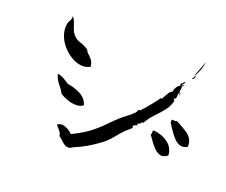

<svg xmlns="http://www.w3.org/2000/svg" viewBox="-114 -886 1228 1044"><g transform="rotate(20 500.0 -364.0)"><path d="M843 -554Q846 -553 842.5 -547Q839 -541 832 -543Q836 -540 836 -535Q836 -530 835 -524Q833 -518 833 -512Q833 -506 837 -503Q830 -501 829 -496Q828 -491 829 -485Q829 -479 827.5 -472.5Q826 -466 815 -464Q815 -461 818 -460Q822 -457 821 -453Q825 -453 824 -458Q823 -463 826 -464Q817 -422 795 -394.5Q773 -367 748.5 -342Q724 -317 705 -283Q699 -285 696.5 -282.5Q694 -280 692 -277Q691 -274 688.5 -272Q686 -270 679 -272Q678 -265 678 -265Q678 -265 679 -258Q675 -260 667 -256Q659 -252 657 -246Q656 -244 658.5 -242Q661 -240 662 -241Q662 -241 662 -241Q662 -241 662 -241Q655 -231 644 -222.5Q633 -214 623 -204Q602 -182 580.5 -155Q559 -128 527 -105Q498 -83 463.5 -63Q429 -43 394 -29Q389 -27 384 -23Q379 -19 374 -18Q357 -16 345.5 -23.5Q334 -31 323 -42Q318 -47 312.5 -51.5Q307 -56 301 -60Q300 -76 288.5 -88.5Q277 -101 267 -114Q281 -125 298 -122.5Q315 -120 330.5 -111Q346 -102 355 -91Q380 -103 403 -116Q426 -129 448 -145Q486 -173 517.5 -206Q549 -239 583 -269Q596 -280 615.5 -294.5Q635 -309 648 -323Q651 -327 652.5 -332Q654 -337 657 -340Q659 -342 663 -342Q667 -342 665 -340Q676 -351 691.5 -369Q707 -387 723 -407.5Q739 -428 750 -444Q752 -444 752 -442Q752 -440 753 -438Q763 -454 773.5 -474Q784 -494 798 -498Q796 -509 806.5 -525Q817 -541 826 -540Q821 -548 825.5 -553.5Q830 -559 835 -563Q841 -568 843 -571Q846 -568 843.5 -564Q841 -560 837 -556Q833 -551 832 -549Q836 -545 838.5 -547.5Q841 -550 843 -554ZM332 -472Q307 -458 278 -461.5Q249 -465 220.5 -482.5Q192 -500 169.5 -526.5Q147 -553 136.5 -585Q126 -617 132 -650Q133 -655 135 -659.5Q137 -664 140 -668Q143 -674 146 -681.5Q149 -689 146 -698Q157 -687 163 -669.5Q169 -652 175.5 -634Q182 -616 194 -602Q211 -583 234.5 -576.5Q258 -570 281 -554Q284 -552 286 -546.5Q288 -541 292 -537Q305 -526 317 -512Q329 -498 332 -472ZM369 -263Q353 -249 326.5 -249.5Q300 -250 274.5 -259.5Q249 -269 233 -280Q222 -302 203.5 -323.5Q185 -345 177 -376Q199 -372 215 -362.5Q231 -353 247 -342Q285 -337 321 -319Q357 -301 369 -263ZM977 -243Q951 -229 930 -238Q909 -247 892.5 -267Q876 -287 863 -307Q861 -311 859 -313.5Q857 -316 855 -319Q849 -327 846 -333Q843 -339 845 -353Q846 -353 852 -353Q859 -352 866 -352Q873 -352 872 -356Q877 -353 883 -350Q889 -347 895 -344Q915 -333 935 -320.5Q955 -308 967 -289.5Q979 -271 977 -243ZM894 -163Q869 -144 848 -151Q827 -158 810 -177.5Q793 -197 780 -216Q776 -222 772 -227.5Q768 -233 765 -237Q770 -246 768.5 -251Q767 -256 771 -264Q821 -260 856.5 -233.5Q892 -207 894 -163ZM912 -710Q911 -688 900.5 -661Q890 -634 877 -615Q885 -640 894.5 -662.5Q904 -685 912 -710ZM882 -620Q888 -620 887 -614.5Q886 -609 881.5 -603.5Q877 -598 872 -598Q872 -602 877 -607Q879 -609 881 -612Q883 -615 882 -620ZM843 -501Q843 -500 840 -498Q839 -497 838 -495Q837 -493 838 -489Q833 -490 836 -497Q838 -501 838 -503Q838 -503 840 -502Q842 -501 843 -501Z"/></g></svg>

Font: Yuji Mai
Style: Regular
Weight: 400
Designer: Kataoka Yuji
Foundry: Kinuta Font Factory
Version: Version 3.002